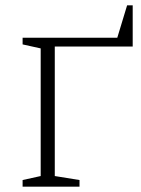

<svg xmlns="http://www.w3.org/2000/svg" viewBox="-20 -702 529 722"><path d="M65 0V-25L133 -40V-520L65 -535V-560H421L458 -682H479V-527H186V-40L279 -25V0Z"/></svg>

Font: Spectral SC ExtraLight
Style: Regular
Weight: 275
Designer: Jean-Baptiste Levee
Foundry: Production Type
Version: Version 2.001